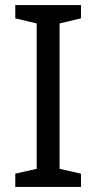

<svg xmlns="http://www.w3.org/2000/svg" viewBox="-20 -734 379 754"><path d="M298 0V-52L214 -71V-642L298 -662V-714H40V-662L124 -642V-71L40 -52V0Z"/></svg>

Font: Noto Sans Cuneiform
Style: Regular
Weight: 400
Designer: Monotype Design Team
Foundry: Monotype Imaging Inc.
Version: Version 2.001